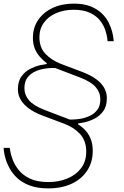

<svg xmlns="http://www.w3.org/2000/svg" viewBox="-24 -804 685 1062"><path d="M243 238Q183 238 140.5 222Q98 206 71 180.5Q44 155 28.5 126Q13 97 6 71.5Q-1 46 -2.5 30Q-4 14 -4 14H30Q30 14 33 33Q36 52 46.5 80Q57 108 79.5 136.5Q102 165 142 184Q182 203 243 203Q302 203 349.5 183Q397 163 425 125.5Q453 88 453 35Q453 -26 418 -63.5Q383 -101 330 -120L208 -166Q166 -182 136.5 -203.5Q107 -225 91 -251.5Q75 -278 75 -310Q75 -355 95.5 -382.5Q116 -410 144.5 -424Q173 -438 198.5 -443.5Q224 -449 234 -450L235 -454Q213 -471 195.5 -491Q178 -511 168 -536.5Q158 -562 158 -594Q158 -651 187 -693.5Q216 -736 267 -760Q318 -784 384 -784Q439 -784 476.5 -769Q514 -754 538.5 -730.5Q563 -707 576.5 -680Q590 -653 596 -629.5Q602 -606 603.5 -591Q605 -576 605 -576H571Q571 -576 569 -593.5Q567 -611 558.5 -637Q550 -663 530.5 -689Q511 -715 475 -732.5Q439 -750 383 -750Q330 -750 287 -731.5Q244 -713 219 -679Q194 -645 194 -598Q194 -541 227.5 -506Q261 -471 312 -451L434 -405Q476 -389 506 -367.5Q536 -346 551.5 -319.5Q567 -293 567 -261Q567 -216 546.5 -188.5Q526 -161 497.5 -147Q469 -133 443.5 -127.5Q418 -122 408 -121L407 -117Q434 -100 452.5 -78Q471 -56 480 -29Q489 -2 489 31Q489 93 458 140Q427 187 372 212.5Q317 238 243 238ZM225 -195 361 -143Q361 -143 378 -143Q395 -143 420.5 -147Q446 -151 471.5 -162.5Q497 -174 514 -196Q531 -218 531 -255Q531 -292 505.5 -322Q480 -352 417 -376L281 -428Q281 -428 264 -428Q247 -428 221.5 -424Q196 -420 170.5 -408.5Q145 -397 128 -375Q111 -353 111 -316Q111 -279 136.5 -249Q162 -219 225 -195Z"/></svg>

Font: Be Vietnam Pro Variable Thin
Style: Italic
Weight: 100
Italic angle: -12°
Designer: Lam Bao, Tony Le, Vietanh Nguyen
Foundry: Yellow Type Foundry
Version: Version 1.002